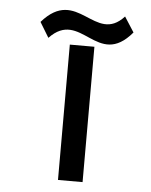

<svg xmlns="http://www.w3.org/2000/svg" viewBox="-48 -668 556 708"><g transform="rotate(5 230.0 -313.5)"><path d="M387 -622C285 -510 203 -718 78 -575L112 -519C223 -636 301 -421 423 -566ZM284 0V-501H193V0Z"/></g></svg>

Font: Advent Pro
Style: SemiBold
Weight: 600
Designer: Andreas Kalpakidis
Foundry: Andreas Kalpakidis
Version: Version 2.002 2008